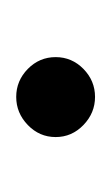

<svg xmlns="http://www.w3.org/2000/svg" viewBox="30 -350 138 238"><g transform="rotate(90 99.0 -231.0)"><path d="M65.4 -196.5Q50.8 -210.9 50.8 -231Q50.8 -251 65.4 -265.4Q80.1 -279.8 100.1 -279.8Q120.1 -279.8 135 -265.4Q149.9 -251 149.9 -231Q149.9 -210.9 135 -196.5Q120.1 -182.1 100.1 -182.1Q80.1 -182.1 65.4 -196.5Z"/></g></svg>

Font: Dehuti Alt
Style: Bold
Weight: 700
Version: Version 1.2